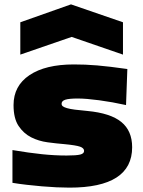

<svg xmlns="http://www.w3.org/2000/svg" viewBox="-20 -847 655 879"><path d="M73 -745 305 -827 543 -745V-597L308 -678L73 -597ZM298 12Q271 12 238.5 10.5Q206 9 171.5 6Q137 3 102 -1Q67 -5 37 -10V-160Q114 -147 172.5 -141Q231 -135 285 -135Q330 -135 347.5 -139.5Q365 -144 365 -156Q365 -169 346.5 -175.5Q328 -182 276 -187Q239 -190 198 -195.5Q157 -201 122.5 -218.5Q88 -236 65 -270.5Q42 -305 42 -366Q42 -454 115 -503Q188 -552 318 -552Q344 -552 370 -551Q396 -550 425 -547.5Q454 -545 487.5 -541Q521 -537 563 -531L557 -366Q494 -380 434 -388Q374 -396 336 -396Q296 -396 279 -390.5Q262 -385 262 -372Q262 -365 267.5 -360.5Q273 -356 286.5 -352Q300 -348 323 -345Q346 -342 380 -339Q486 -329 535.5 -288.5Q585 -248 585 -173Q585 12 298 12Z"/></svg>

Font: Encode Sans Wide
Style: Black
Weight: 900
Designer: Pablo Impallari, Andres Torresi
Foundry: Pablo Impallari, Andres Torresi
Version: Version 1.000; ttfautohint (v1.00) -l 8 -r 50 -G 200 -x 14 -